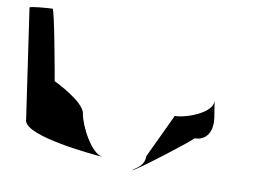

<svg xmlns="http://www.w3.org/2000/svg" viewBox="-131 -816 1253 930"><g transform="rotate(10 495.5 -351.5)"><path d="M24 -145C41 -71 369 -42 417 -38C362 -46 298 -170 289 -228C280 -287 127 -359 127 -359C126 -366 66 -703 56 -703C45 -703 -56 -696 -55 -689ZM417 -38H423ZM572 0C574 10 852 -204 841 -204C901 -204 929 -252 919 -320L906 -402C915 -342 785 -294 729 -294L627 -78C627 -30 593 -18 572 0Z"/></g></svg>

Font: Ampere
Style: RevIta
Weight: 400
Version: Version 1